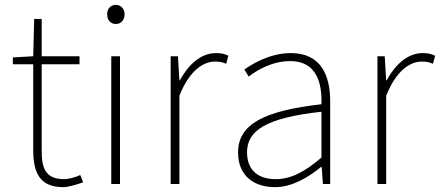

<svg xmlns="http://www.w3.org/2000/svg" viewBox="-20 -759 1815 792"><path d="M241 13C259 13 292 4 323 -7L311 -37C292 -28 264 -20 244 -20C167 -20 152 -67 152 -135V-494H308V-527H152V-681H121L117 -527L33 -522V-494H117V-140C117 -48 143 13 241 13Z M439 0H475V-527H439ZM458 -660C478 -660 494 -675 494 -701C494 -723 478 -739 458 -739C437 -739 422 -723 422 -701C422 -675 437 -660 458 -660Z M684 0H720V-364C761 -468 819 -505 866 -505C887 -505 896 -503 913 -496L922 -529C904 -538 889 -540 871 -540C808 -540 757 -492 722 -428H720L714 -527H684Z M1114 13C1184 13 1250 -26 1304 -70H1307L1312 0H1342V-341C1342 -448 1304 -540 1180 -540C1094 -540 1021 -496 988 -472L1006 -443C1040 -470 1103 -507 1178 -507C1287 -507 1309 -414 1306 -329C1069 -302 962 -247 962 -130C962 -30 1032 13 1114 13ZM1117 -20C1053 -20 999 -50 999 -131C999 -220 1077 -273 1306 -298V-109C1237 -50 1180 -20 1117 -20Z M1537 0H1573V-364C1614 -468 1672 -505 1719 -505C1740 -505 1749 -503 1766 -496L1775 -529C1757 -538 1742 -540 1724 -540C1661 -540 1610 -492 1575 -428H1573L1567 -527H1537Z"/></svg>

Font: Noto Sans CJK SC Thin
Style: Regular
Weight: 100
Designer: Ryoko NISHIZUKA 西塚涼子 (kana, bopomofo & ideographs); Paul D. Hunt (Latin, Greek & Cyrillic); Sandoll Communications 산돌커뮤니
Foundry: Adobe
Version: Version 2.004;hotconv 1.0.118;makeotfexe 2.5.65603